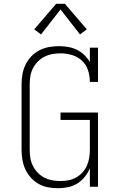

<svg xmlns="http://www.w3.org/2000/svg" viewBox="-20 -987 640 1015"><path d="M286 8Q259 8 233 3Q207 -2 184 -15Q161 -28 143 -48Q125 -68 114 -92Q103 -116 98.5 -142.5Q94 -169 94 -195V-540Q94 -567 98.5 -593.5Q103 -620 114.5 -644Q126 -668 144.5 -688Q163 -708 187 -720.5Q211 -733 237.5 -738Q264 -743 291 -743Q315 -743 339 -739Q363 -735 385 -724.5Q407 -714 425 -697Q443 -680 455 -659V-735H498V-554H455Q455 -585 445.5 -615Q436 -645 413.5 -666Q391 -687 361 -696Q331 -705 300 -705Q278 -705 256 -701Q234 -697 214.5 -687Q195 -677 179.5 -661Q164 -645 154 -625.5Q144 -606 140.5 -584Q137 -562 137 -540V-195Q137 -173 140.5 -151.5Q144 -130 154 -110Q164 -90 179.5 -74Q195 -58 214.5 -48Q234 -38 255.5 -34Q277 -30 299 -30Q321 -30 342 -34Q363 -38 382 -48.5Q401 -59 416 -75.5Q431 -92 439.5 -111.5Q448 -131 451.5 -152Q455 -173 455 -195V-353H300V-392H498V0H455V-98Q445 -73 428 -52Q411 -31 388.5 -17Q366 -3 339.5 2.5Q313 8 286 8ZM197 -805 161 -832 277 -967H323L439 -832L403 -805L300 -937Z"/></svg>

Font: Iosevka Curly Slab XLtEx
Style: Regular
Weight: 200
Width: 7
Monospace: yes
Designer: Belleve Invis
Foundry: Belleve Invis
Version: Version 11.1.0; ttfautohint (v1.8.3)